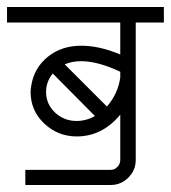

<svg xmlns="http://www.w3.org/2000/svg" viewBox="-32 -483 486 546"><path d="M238 -153 118 -274Q99 -250 99 -222Q99 -187 124.5 -163Q150 -139 186 -139Q213 -139 238 -153ZM310 -263V-279Q246 -309 199 -309Q173 -309 152 -300L272 -180Q304 -217 310 -263ZM354 -28Q354 1 333 22Q312 43 283 43H40V0H283Q294 0 302 -8.5Q310 -17 310 -28V-157Q259 -95 186 -95Q133 -95 94 -131.5Q55 -168 55 -222Q55 -228 57 -240Q65 -290 104 -321.5Q143 -353 199 -353Q251 -353 310 -328V-419H-12V-463H434V-419H354Z"/></svg>

Font: Bhavuka
Style: Regular
Weight: 400
Version: 2.94.0; ttfautohint (v1.2) -l 7 -r 28 -G 50 -x 13 -D deva -f